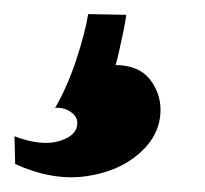

<svg xmlns="http://www.w3.org/2000/svg" viewBox="-107 -45 285 267"><path d="M116.2 107.9Q116.2 142.1 87.2 168Q58.1 193.8 12 200.2Q-34.2 206.5 -85.9 183.1L-86.9 144.5Q-49.3 158.7 -24.4 151.1Q0.5 143.6 0.5 126Q0.5 116.7 -9 110.4Q-18.6 104 -30.3 105Q-13.2 75.2 -1 38.3Q11.2 1.5 15.6 -25.4L68.4 -24.4Q67.9 -17.1 64.7 -1.7Q61.5 13.7 58.3 27.6Q55.2 41.5 53.7 45.4Q85.9 45.9 101.1 64.9Q116.2 84 116.2 107.9Z"/></svg>

Font: Gentium Book Plus
Style: Bold Italic
Weight: 700
Italic angle: -8°
Designer: Victor Gaultney, Annie Olsen, Iska Routamaa, Becca Hirsbrunner
Foundry: SIL International
Version: Version 6.101